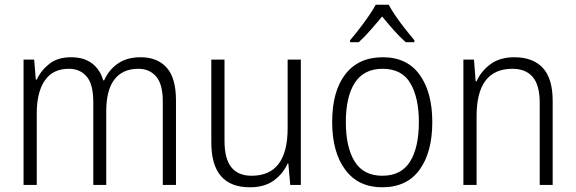

<svg xmlns="http://www.w3.org/2000/svg" viewBox="-20 -785 2443 815"><path d="M577 -542Q648 -542 687.5 -498Q727 -454 727 -359V0H671V-355Q671 -427 643 -460Q615 -493 567 -493Q501 -493 466 -448Q431 -403 431 -313V0H376V-352Q376 -427 348 -460Q320 -493 272 -493Q204 -493 170 -443Q136 -393 136 -304V0H80V-532H125L132 -447H136Q154 -486 189.5 -514Q225 -542 282 -542Q336 -542 370.5 -516Q405 -490 418 -444H422Q443 -490 481.5 -516Q520 -542 577 -542Z M1257 -532V0H1212L1204 -91H1201Q1182 -48 1142.5 -19Q1103 10 1041 10Q877 10 877 -180V-532H933V-187Q933 -111 962 -75Q991 -39 1048 -39Q1201 -39 1201 -241V-532Z M1815 -267Q1815 -139 1761 -64.5Q1707 10 1602 10Q1501 10 1445.5 -64.5Q1390 -139 1390 -267Q1390 -398 1446 -470Q1502 -542 1605 -542Q1708 -542 1761.5 -467.5Q1815 -393 1815 -267ZM1448 -267Q1448 -160 1485.5 -99.5Q1523 -39 1603 -39Q1683 -39 1720.5 -99Q1758 -159 1758 -267Q1758 -370 1722 -431.5Q1686 -493 1604 -493Q1525 -493 1486.5 -434Q1448 -375 1448 -267ZM1630 -765Q1642 -742 1661.5 -714Q1681 -686 1702 -659.5Q1723 -633 1739 -614V-606H1702Q1677 -628 1651 -657.5Q1625 -687 1602 -715Q1579 -687 1553 -657.5Q1527 -628 1503 -606H1466V-614Q1483 -634 1504 -661Q1525 -688 1544 -715.5Q1563 -743 1575 -765Z M2163 -542Q2242 -542 2284 -497Q2326 -452 2326 -356V0H2271V-349Q2271 -423 2241.5 -458Q2212 -493 2155 -493Q2003 -493 2003 -292V0H1947V-532H1992L1999 -440H2003Q2022 -483 2062 -512.5Q2102 -542 2163 -542Z"/></svg>

Font: Noto Sans Myanmar UI SemiCondensed Light
Style: Regular
Weight: 300
Width: 4
Designer: Monotype Design Team
Foundry: Monotype Imaging Inc.
Version: Version 2.103; ttfautohint (v1.8.4.7-5d5b)